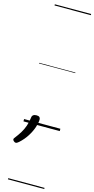

<svg xmlns="http://www.w3.org/2000/svg" viewBox="-257 -1055 784 1600"><g transform="rotate(15 135.0 -255.0)"><path d="M-17 189Q-25 189 -34 181Q-43 173 -43 166Q-43 162 -41 158Q-39 154 -35 150Q-11 119 7 89.5Q25 60 36.5 27Q48 -6 53 -46Q54 -61 64 -69Q74 -77 92 -77Q110 -77 118 -70Q126 -63 126 -50Q126 -22 113 17.5Q100 57 74 98.5Q48 140 9 175Q2 181 -4.5 185Q-11 189 -17 189ZM0 490H313V500H0ZM0 -20H313V0H0ZM0 -505H313V-500H0ZM0 -1010H313V-1000H0Z"/></g></svg>

Font: Playwrite AU TAS Guides
Style: Regular
Weight: 400
Designer: Veronika Burian, José Scaglione
Foundry: TypeTogether
Version: Version 1.003